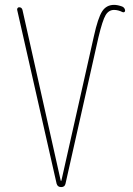

<svg xmlns="http://www.w3.org/2000/svg" viewBox="-20 -760 540 780"><path d="M210 -13.7 49.8 -719.7Q48.8 -723.6 51.3 -727.1Q53.7 -730.5 57.6 -730.5Q68.4 -730.5 71.3 -719.7L226.6 -26.4Q226.6 -25.4 228 -25.4Q229.5 -25.4 229.5 -26.4L361.3 -612.3Q377.9 -687.5 395 -713.9Q412.1 -740.2 443.4 -740.2Q458 -740.2 476.6 -733.4Q487.3 -728.5 488.3 -716.8Q488.3 -712.9 484.9 -710.9Q481.4 -709 477.5 -710.9Q460 -719.7 443.4 -719.7Q421.9 -719.7 409.2 -698.7Q396.5 -677.7 379.9 -608.4L246.1 -13.7Q243.2 0 228.5 0Q213.9 0 210 -13.7Z"/></svg>

Font: Rounded Mgen+ 1mn thin
Style: Regular
Weight: 100
Designer: [Source Han Sans]
Ryoko NISHIZUKA  (kana & ideographs); Paul D. Hunt (Latin, Greek & Cyrillic); Wenlong ZHANG  (bopomofo
Version: Version 1.059.20150602